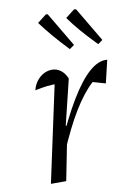

<svg xmlns="http://www.w3.org/2000/svg" viewBox="-84 -787 578 840"><g transform="rotate(-10 205.0 -367.0)"><path d="M73 0 172 -460 183 -426Q155 -427 130.5 -424Q106 -421 77 -415Q83 -439 96.5 -456Q110 -473 127.5 -482Q145 -491 164 -491Q185 -491 202.5 -478Q220 -465 230 -440L181 -239L188 -238L141 0ZM157 -123 145 -152Q196 -270 242.5 -347Q289 -424 330.5 -460Q372 -496 410 -492L386 -391L330 -407Q287 -368 244.5 -298.5Q202 -229 157 -123ZM257 -566Q218 -607 190.5 -639.5Q163 -672 140 -703L180 -734L188 -733L278 -581ZM383 -566Q343 -607 315 -639.5Q287 -672 265 -703L305 -734L314 -733L404 -581Z"/></g></svg>

Font: Piazzolla Thin Light
Style: Italic
Weight: 300
Italic angle: -11.3°
Version: Version 2.005